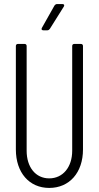

<svg xmlns="http://www.w3.org/2000/svg" viewBox="-20 -916 486 944"><path d="M193 -767H213C218 -767 222 -770 225 -774L294 -884C298 -891 295 -896 287 -896H260C255 -896 251 -893 248 -889L186 -779C182 -772 185 -767 193 -767ZM222 8C321 8 388 -67 388 -181V-690C388 -696 384 -700 378 -700H345C339 -700 335 -696 335 -690V-175C335 -94 289 -39 222 -39C155 -39 111 -94 111 -175V-690C111 -696 107 -700 101 -700H68C62 -700 58 -696 58 -690V-181C58 -67 124 8 222 8Z"/></svg>

Font: Barlow Condensed Light
Style: Regular
Weight: 300
Width: 3
Designer: Jeremy Tribby
Foundry: Tribby Type
Version: Version 1.422;hotconv 1.0.109;makeotfexe 2.5.65596